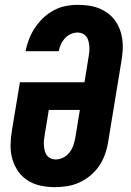

<svg xmlns="http://www.w3.org/2000/svg" viewBox="-20 -763 540 791"><path d="M206 8Q176 8 147.5 2Q119 -4 95 -19Q71 -34 55 -57Q39 -80 31 -107.5Q23 -135 23.5 -165Q24 -195 29 -225L62 -424H328L345 -529Q347 -540 348 -551Q349 -562 348 -572.5Q347 -583 344.5 -593.5Q342 -604 336 -612Q330 -620 320.5 -624.5Q311 -629 300 -629Q286 -629 272 -623Q258 -617 247.5 -605.5Q237 -594 231 -580.5Q225 -567 222 -552H85Q90 -577 99.5 -601.5Q109 -626 123.5 -648Q138 -670 158 -689Q178 -708 201.5 -720.5Q225 -733 250 -738Q275 -743 300 -743Q323 -743 345 -740Q367 -737 387 -729Q407 -721 424 -708.5Q441 -696 453.5 -679Q466 -662 473.5 -642Q481 -622 484 -600Q487 -578 485.5 -555.5Q484 -533 480 -510L425 -175Q421 -150 412 -125.5Q403 -101 388 -79Q373 -57 352 -39.5Q331 -22 306.5 -11Q282 0 256.5 4Q231 8 206 8ZM209 -106Q225 -106 240 -113.5Q255 -121 265.5 -134Q276 -147 281.5 -162.5Q287 -178 290 -194L309 -310H181L164 -206Q162 -195 161 -184Q160 -173 161 -162.5Q162 -152 164.5 -141.5Q167 -131 173 -123Q179 -115 188.5 -110.5Q198 -106 209 -106Z"/></svg>

Font: Iosevka Curly Heavy Oblique
Style: Regular
Weight: 900
Italic angle: -9°
Monospace: yes
Designer: Belleve Invis
Foundry: Belleve Invis
Version: Version 11.1.0; ttfautohint (v1.8.3)